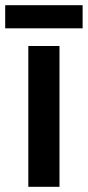

<svg xmlns="http://www.w3.org/2000/svg" viewBox="-35 -719 338 739"><path d="M194 0H74V-542H194ZM283 -699V-610H-15V-699Z"/></svg>

Font: Noto Sans Sinhala SemiCondensed SemiBold
Style: Regular
Weight: 600
Width: 4
Designer: Jelle Bosma - Monotype Design Team
Foundry: Monotype Imaging Inc.
Version: Version 2.006; ttfautohint (v1.8.4.7-5d5b)